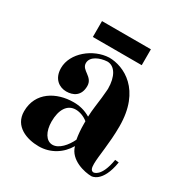

<svg xmlns="http://www.w3.org/2000/svg" viewBox="-141 -649 757 796"><g transform="rotate(30 238.0 -251.5)"><path d="M402 19C391 17 388 6 388 -13C388 -51 402 -118 402 -200C402 -375 293 -426 223 -426C148 -423 71 -361 71 -289C71 -236 106 -215 138 -215C170 -215 203 -230 203 -278C203 -323 150 -323 150 -358C150 -390 190 -406 224 -408C260 -408 283 -370 283 -311C283 -306 282 -300 279 -266C276 -238 270 -203 269 -170C242 -186 216 -192 188 -192C106 -192 28 -148 28 -57C28 15 96 39 153 39C210 39 257 8 283 -37C299 21 372 37 404 37C404 37 457 38 474 -69L456 -71C441 20 404 19 404 19ZM275 -63C259 -29 230 5 199 5C168 5 148 -30 148 -77C148 -133 170 -170 211 -170C228 -170 251 -163 269 -148V-135C269 -110 271 -85 275 -63ZM121 -466H355V-542H121Z"/></g></svg>

Font: Purple Purse
Style: Regular
Weight: 400
Designer: Astigmatic (AOETI)
Foundry: Astigmatic (AOETI)
Version: Version 1.000